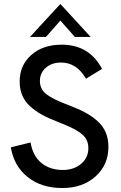

<svg xmlns="http://www.w3.org/2000/svg" viewBox="-20 -935 608 967"><path d="M294 12Q188 12 119 -43.5Q50 -99 34.5 -193L134 -217.5Q145 -150 188.2 -114.5Q231.5 -79 297 -79Q352 -79 388.5 -109.8Q425 -140.5 425 -189Q425 -213.5 415.2 -232.2Q405.5 -251 383 -266.8Q360.5 -282.5 337.5 -293.2Q314.5 -304 274 -320Q225.5 -338.5 191.8 -357Q158 -375.5 131.5 -399.8Q105 -424 92 -455Q79 -486 79 -525Q79 -606 137.5 -658Q196 -710 291 -710Q429.5 -710 494 -588L413 -538.5Q366.5 -620 287.5 -620Q240.5 -620 210.8 -593.8Q181 -567.5 181 -527Q181 -485.5 214.5 -459.8Q248 -434 328 -404.5Q377 -386 411.2 -367.2Q445.5 -348.5 472.5 -323.8Q499.5 -299 512.8 -267.2Q526 -235.5 526 -195Q526 -104.5 461 -46.2Q396 12 294 12ZM131 -749 284 -915 436.5 -749H357L284 -831.5L211.5 -749Z"/></svg>

Font: HK Grotesk Medium
Style: Regular
Weight: 500
Designer: Alfredo Marco Pradil
Foundry: Hanken Design Co.
Version: Version 3.001;FEAKit 1.0